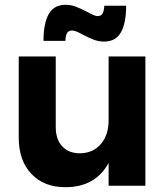

<svg xmlns="http://www.w3.org/2000/svg" viewBox="-20 -773 700 799"><path d="M585 -538V0H432V-95Q377 6 252 6Q163 6 110.5 -49.5Q58 -105 58 -200V-538H212V-244Q212 -193 239 -164Q266 -135 313 -135Q368 -136 400 -174Q432 -212 432 -272V-538ZM413 -600Q391 -600 371 -607.5Q351 -615 324 -629Q312 -636 300 -641Q288 -646 280 -646Q265 -646 259 -635.5Q253 -625 252 -603H161Q161 -675 182.5 -714Q204 -753 253 -753Q275 -753 295 -745.5Q315 -738 342 -724Q373 -706 386 -706Q401 -706 407 -717Q413 -728 414 -749H505Q505 -678 483.5 -639Q462 -600 413 -600Z"/></svg>

Font: Montserrat SemiBold
Style: Regular
Weight: 600
Designer: Julieta Ulanovsky
Foundry: Julieta Ulanovsky
Version: Version 6.001